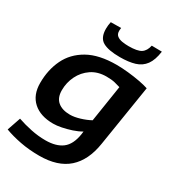

<svg xmlns="http://www.w3.org/2000/svg" viewBox="-231 -908 1148 1260"><g transform="rotate(30 343.0 -277.5)"><path d="M-1 174 34 72Q83 89 138.5 100.5Q194 112 248 112Q329 112 375 77Q421 42 434 -40L437 -63Q408 -46 371.5 -34Q335 -22 300 -15Q265 -8 238 -8Q141 -8 86 -57.5Q31 -107 31 -197Q31 -297 69.5 -377Q108 -457 191 -504Q274 -551 408 -551Q447 -551 495 -546Q543 -541 585.5 -533Q628 -525 654 -516L580 -52Q559 82 481.5 151Q404 220 264 220Q187 220 119.5 207Q52 194 -1 174ZM495 -433Q477 -439 451.5 -445Q426 -451 388 -451Q322 -451 275 -419Q228 -387 203 -336Q178 -285 178 -227Q178 -170 211.5 -142Q245 -114 304 -114Q336 -114 377.5 -126.5Q419 -139 452 -157ZM399 -605Q311 -605 269 -629Q227 -653 227 -721Q227 -747 233 -774L311 -775Q310 -768 309.5 -762Q309 -756 309 -752Q309 -728 324 -716Q339 -704 362.5 -700Q386 -696 412 -696Q479 -696 506.5 -714Q534 -732 543 -775L620 -774Q611 -707 584 -670Q557 -633 511 -619Q465 -605 399 -605Z"/></g></svg>

Font: Georama Extended SemiBold
Style: Italic
Weight: 600
Width: 7
Italic angle: -9°
Designer: Jean-Baptiste Levee
Foundry: Production Type
Version: Version 1.000